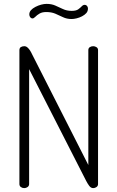

<svg xmlns="http://www.w3.org/2000/svg" viewBox="-20 -969 604 989"><path d="M105 0Q95 0 87.5 -5.5Q80 -11 80 -21V-710Q80 -722 87.5 -726.5Q95 -731 105 -731Q114 -731 121.5 -724.5Q129 -718 135 -708.5Q141 -699 145 -690L435 -119V-711Q435 -721 442.5 -726Q450 -731 460 -731Q469 -731 477 -726Q485 -721 485 -711V-21Q485 -11 477 -5.5Q469 0 460 0Q448 0 439 -12.5Q430 -25 424 -37L130 -613V-21Q130 -11 122 -5.5Q114 0 105 0ZM349 -871Q324 -871 304.5 -880.5Q285 -890 265 -898.5Q245 -907 218 -907Q197 -907 183.5 -899Q170 -891 162 -882.5Q154 -874 147 -874Q143 -874 139 -877Q135 -880 133 -885Q131 -890 131 -895Q131 -907 139.5 -916.5Q148 -926 162.5 -933.5Q177 -941 192 -945Q207 -949 220 -949Q245 -949 264.5 -940.5Q284 -932 304 -922.5Q324 -913 349 -913Q372 -913 383 -921Q394 -929 401 -936.5Q408 -944 416 -944Q422 -944 425.5 -941Q429 -938 431 -934Q433 -930 433 -925Q433 -911 424.5 -901.5Q416 -892 402.5 -885Q389 -878 374.5 -874.5Q360 -871 349 -871Z"/></svg>

Font: Dosis ExtraLight Light
Style: Regular
Weight: 300
Version: Version 3.001; ttfautohint (v1.8.2)